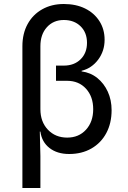

<svg xmlns="http://www.w3.org/2000/svg" viewBox="-20 -760 640 960"><path d="M92 180V-529Q92 -592 118 -639.5Q144 -687 191 -713.5Q238 -740 299 -740Q360 -740 405.5 -717.5Q451 -695 477 -654.5Q503 -614 503 -561Q503 -505 471 -462Q439 -419 388 -406V-403Q433 -397 466.5 -370Q500 -343 519 -301.5Q538 -260 538 -209Q538 -144 511.5 -94.5Q485 -45 437 -17.5Q389 10 326 10Q266 10 227.5 -20Q189 -50 182 -102H179L182 20V180ZM316 -72Q374 -72 410 -111.5Q446 -151 446 -214Q446 -277 410 -316.5Q374 -356 315 -356H260V-432H299Q351 -432 383 -463.5Q415 -495 415 -546Q415 -597 383 -628.5Q351 -660 299 -660Q247 -660 214.5 -624Q182 -588 182 -529V-214Q182 -151 219.5 -111.5Q257 -72 316 -72Z"/></svg>

Font: JetBrains Mono NL
Style: Regular
Weight: 400
Monospace: yes
Designer: Philipp Nurullin, Konstantin Bulenkov
Foundry: JetBrains
Version: Version 2.305; ttfautohint (v1.8.4.7-5d5b)